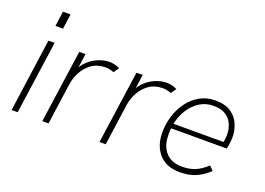

<svg xmlns="http://www.w3.org/2000/svg" viewBox="-101 -954 1680 1217"><g transform="rotate(20 738.5 -345.5)"><path d="M49 0 118 -493H160L90 0ZM128 -596 142 -697H193L179 -596Z M256 0 326 -493H368L350 -363L339 -364Q356 -411 388 -440.5Q420 -470 457.5 -484.5Q495 -499 528 -499Q546 -499 564 -495Q582 -491 599 -482L574 -446Q563 -451 547.5 -454.5Q532 -458 518 -458Q464 -458 426 -431.5Q388 -405 365.5 -363.5Q343 -322 337 -278L298 0Z M642 0 712 -493H754L736 -363L725 -364Q742 -411 774 -440.5Q806 -470 843.5 -484.5Q881 -499 914 -499Q932 -499 950 -495Q968 -491 985 -482L960 -446Q949 -451 933.5 -454.5Q918 -458 904 -458Q850 -458 812 -431.5Q774 -405 751.5 -363.5Q729 -322 723 -278L684 0Z M1184 6Q1123 6 1081 -19Q1039 -44 1017 -89.5Q995 -135 995 -194Q995 -250 1011.5 -304Q1028 -358 1060 -402Q1092 -446 1138.5 -472.5Q1185 -499 1243 -499Q1310 -499 1349.5 -472Q1389 -445 1406.5 -403Q1424 -361 1424 -316Q1424 -296 1421 -273.5Q1418 -251 1414 -237H1039Q1037 -226 1037 -215Q1037 -204 1037 -194Q1037 -117 1076 -74.5Q1115 -32 1186 -32Q1235 -32 1272.5 -47Q1310 -62 1352 -100L1379 -72Q1332 -30 1288 -12Q1244 6 1184 6ZM1380 -261Q1382 -276 1384 -291Q1386 -306 1386 -322Q1386 -356 1372.5 -388.5Q1359 -421 1328 -442Q1297 -463 1243 -463Q1193 -463 1152 -437.5Q1111 -412 1083 -368.5Q1055 -325 1043 -269H1393Z"/></g></svg>

Font: Hanken Grotesk ExtraLight
Style: Italic
Weight: 250
Italic angle: -8°
Designer: Alfredo Marco Pradil
Foundry: Hanken Design Co.
Version: Version 3.013